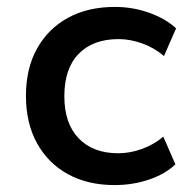

<svg xmlns="http://www.w3.org/2000/svg" viewBox="-20 -526 552 555"><path d="M311 9Q234 9 176.5 -22.5Q119 -54 87 -112Q55 -170 55 -249Q55 -328 87 -385.5Q119 -443 176.5 -474.5Q234 -506 312 -506Q364 -506 411.5 -489Q459 -472 489 -444L454 -364Q426 -388 391 -400.5Q356 -413 323 -413Q249 -413 207.5 -370.5Q166 -328 166 -248Q166 -169 207.5 -126Q249 -83 322 -83Q356 -83 390.5 -95.5Q425 -108 452 -131L487 -51Q458 -23 411 -7Q364 9 311 9Z"/></svg>

Font: Nunito Sans 8pt SemiBold
Style: Regular
Weight: 600
Version: Version 3.101;gftools[0.9.27]